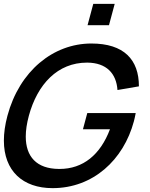

<svg xmlns="http://www.w3.org/2000/svg" viewBox="-36 -960 779 995"><path d="M417.8 -829.5H528.8L558.4 -940H447.4ZM236.6 15C446.1 15 604.2 -131 657.9 -331.5C659.2 -336.5 665.4 -361.5 667.3 -374H416.3L393.8 -290H533.8C484 -157.8 394.1 -84.5 272.9 -84.5C271.7 -84.5 270.4 -84.5 269.2 -84.5C152.9 -85.3 97.5 -149 97.5 -252.3C97.5 -284.6 102.9 -320.7 113.5 -360C158 -524.3 263.2 -635.5 414.8 -635.5C415.5 -635.5 416.2 -635.5 416.9 -635.5C515.6 -634.5 566.9 -579.5 572.8 -493.5L683.9 -512.5C684 -651 606.4 -734.5 437.4 -734.5C240.4 -734.5 64.8 -592.5 2.5 -360C-10 -313.3 -15.9 -270.4 -15.9 -231.6C-15.9 -74.4 81.8 15 236.6 15Z"/></svg>

Font: Manrope
Style: SemiBoldItalic
Weight: 600
Italic angle: -15°
Designer: Mikhail Sharanda
Foundry: Mikhail Sharanda
Version: Version 4.502;hotconv 1.0.109;makeotfexe 2.5.65596